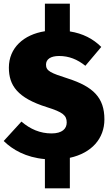

<svg xmlns="http://www.w3.org/2000/svg" viewBox="-20 -854 600 1039"><path d="M545 -208C545 -326 484 -385 348 -429C254 -459 229 -470 229 -504C229 -533 253 -551 300 -551C353 -551 398 -533 442 -498L528 -600C484 -644 428 -673 358 -684V-834H223V-685C108 -667 28 -595 28 -488C28 -392 74 -324 234 -274C320 -247 341 -230 341 -191C341 -157 316 -132 259 -132C197 -132 144 -155 96 -196L0 -91C48 -44 120 -2 223 7V165H358V0C476 -26 545 -104 545 -208Z"/></svg>

Font: Fira Sans Heavy
Style: Regular
Weight: 900
Designer: bBox Type GmbH & Carrois Corporate GbR & Edenspiekermann AG
Foundry: bBox Type GmbH & Carrois Corporate GbR & Edenspiekermann AG
Version: Version 4.300;PS 004.300;hotconv 1.0.88;makeotf.lib2.5.64775